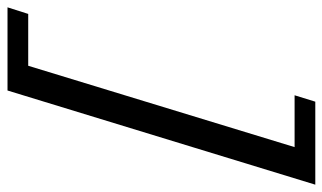

<svg xmlns="http://www.w3.org/2000/svg" viewBox="-282 -568 880 524"><g transform="rotate(90 158.0 -306.0)"><path d="M400 -726.5 143 113.5H-84L-66 57H75.5L297.5 -670H156L173.5 -726.5Z"/></g></svg>

Font: Newsreader 8pt
Style: Italic
Weight: 400
Italic angle: -17°
Version: Version 1.003